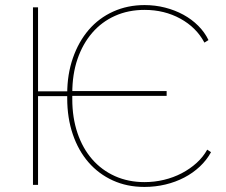

<svg xmlns="http://www.w3.org/2000/svg" viewBox="-20 -729 892 757"><path d="M549 8H550Q592 8 632 -1.5Q672 -11 706.5 -29Q741 -47 768 -72.5Q795 -98 812 -129L797 -139Q781 -110 755 -86.5Q729 -63 696.5 -46Q664 -29 626.5 -20Q589 -11 550 -11Q486 -11 433.5 -34.5Q381 -58 343.5 -101Q306 -144 285.5 -204.5Q265 -265 265 -338V-362Q265 -436 285.5 -496Q306 -556 343.5 -599.5Q381 -643 433.5 -666.5Q486 -690 550 -690Q628 -690 691 -655.5Q754 -621 786 -561L802 -571Q787 -602 761.5 -627.5Q736 -653 703 -671Q670 -689 631 -699Q592 -709 550 -709Q483 -709 426.5 -683.5Q370 -658 330 -611.5Q290 -565 267.5 -500.5Q245 -436 245 -359V-342Q245 -264 267 -199.5Q289 -135 329 -89Q369 -43 425 -17.5Q481 8 549 8ZM637 -370H259V-351H637ZM110 0H130V-350H251V-369H130V-700H110Z"/></svg>

Font: Fixel Variable
Style: Regular
Weight: 100
Width: 3
Designer: AlfaBravo + MacPaw
Foundry: Kyrylo Tkachov, Marchela Mozhyna, Serhii Makarenko, Maria Weinstein, Zakhar Kryvoshyya
Version: Version 1.211